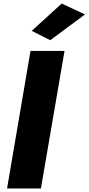

<svg xmlns="http://www.w3.org/2000/svg" viewBox="-20 -1069 502 1089"><path d="M462 -987 330 -1049 160 -894 265 -841ZM153 -780 20 0H212L346 -780Z"/></svg>

Font: Jost* Black
Style: Italic
Weight: 900
Italic angle: -10°
Version: Version 3.7